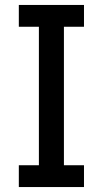

<svg xmlns="http://www.w3.org/2000/svg" viewBox="-20 -755 415 775"><path d="M56 0V-88H137V-647H56V-735H319V-647H238V-88H319V0Z"/></svg>

Font: Iosevka Custom Semibold
Style: Regular
Weight: 600
Designer: Belleve Invis
Foundry: Belleve Invis
Version: Version 27.0.2; ttfautohint (v1.8.4)